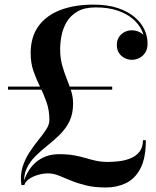

<svg xmlns="http://www.w3.org/2000/svg" viewBox="-20 -780 674 830"><path d="M72.5 20Q66.5 -21.5 77 -56.2Q87.5 -91 106.5 -120.2Q125.5 -149.5 145.5 -174Q165.5 -198.5 179.5 -220Q193.5 -241.5 193.5 -260.5Q193.5 -303.5 181.2 -338.2Q169 -373 153 -405.2Q137 -437.5 124.8 -472.2Q112.5 -507 112.5 -550Q112.5 -620 146 -666.5Q179.5 -713 240.5 -736.5Q301.5 -760 384 -760Q445 -760 489 -745.2Q533 -730.5 561.8 -706.2Q590.5 -682 604.2 -652.2Q618 -622.5 618 -591.5Q618 -569 608.2 -553.2Q598.5 -537.5 583 -529.5Q567.5 -521.5 549.5 -521.5Q534.5 -521.5 519.8 -528.5Q505 -535.5 495 -549.8Q485 -564 485 -586Q485 -605 494 -619.2Q503 -633.5 517.8 -641.2Q532.5 -649 549.5 -649Q566.5 -649 582 -641.8Q597.5 -634.5 607.2 -621.2Q617 -608 617 -591.5H606Q606 -621 592.8 -649Q579.5 -677 553 -699.2Q526.5 -721.5 486.8 -734.8Q447 -748 393.5 -748Q345.5 -748 315.2 -730.5Q285 -713 268.5 -685.2Q252 -657.5 246 -626.2Q240 -595 240 -567Q240 -530 248.5 -499Q257 -468 268 -440.8Q279 -413.5 287.5 -387Q296 -360.5 296 -332.5Q296 -287.5 280 -255.2Q264 -223 238.5 -198Q213 -173 185 -150.8Q157 -128.5 133 -104.8Q109 -81 95 -51Q81 -21 84.5 20ZM438.5 30.5Q387.5 30.5 350.5 21.2Q313.5 12 285.2 0Q257 -12 233.8 -21.2Q210.5 -30.5 187 -30.5Q166.5 -30.5 144.8 -24.2Q123 -18 106.5 -6.8Q90 4.5 85 20H78Q85.5 -9.5 99 -33.8Q112.5 -58 132 -75.8Q151.5 -93.5 177.2 -103.5Q203 -113.5 235.5 -113.5Q273 -113.5 300.2 -108.5Q327.5 -103.5 350 -96.8Q372.5 -90 395.2 -85Q418 -80 446.5 -80Q470 -80 496.2 -83.2Q522.5 -86.5 545.8 -96.2Q569 -106 583.5 -124.8Q598 -143.5 598 -174H610.5Q610.5 -96 587 -51.5Q563.5 -7 524.2 11.8Q485 30.5 438.5 30.5ZM14.5 -392.5V-405.5H465V-392.5Z"/></svg>

Font: Bodoni Moda 18pt Medium
Style: Regular
Weight: 500
Designer: Owen Earl
Foundry: indestructible type
Version: Version 2.004